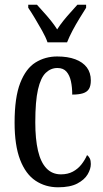

<svg xmlns="http://www.w3.org/2000/svg" viewBox="-20 -786 437 816"><path d="M227 10Q173 10 131 -18Q89 -46 65.5 -107Q42 -168 42 -265Q42 -372 66 -433.5Q90 -495 131 -520.5Q172 -546 223 -546Q268 -546 300 -534Q332 -522 349 -499.5Q366 -477 366 -444Q366 -421 358 -408Q350 -395 332.5 -389.5Q315 -384 287 -384Q287 -415 281.5 -440.5Q276 -466 262.5 -481.5Q249 -497 224 -497Q196 -497 174.5 -476.5Q153 -456 141.5 -406Q130 -356 130 -266Q130 -195 141.5 -145.5Q153 -96 177.5 -70.5Q202 -45 239 -45Q268 -45 289.5 -56.5Q311 -68 326 -87Q341 -106 350 -127Q358 -121 362 -112Q366 -103 366 -89Q366 -68 352.5 -45Q339 -22 308.5 -6Q278 10 227 10ZM182 -606Q174 -629 159 -655.5Q144 -682 128.5 -708Q113 -734 100 -753V-766H137Q151 -750 166.5 -733Q182 -716 196.5 -698Q211 -680 223 -661Q235 -680 249.5 -698Q264 -716 279.5 -733Q295 -750 309 -766H346V-753Q334 -734 318 -708Q302 -682 288 -655.5Q274 -629 265 -606Z"/></svg>

Font: Noto Serif Khmer ExtraCondensed
Style: Regular
Weight: 400
Width: 2
Designer: Danh Hong and the Monotype Design Team
Foundry: Monotype Imaging Inc.
Version: Version 2.004